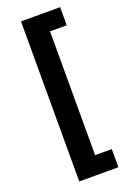

<svg xmlns="http://www.w3.org/2000/svg" viewBox="-184 -895 766 1125"><g transform="rotate(-20 198.5 -333.0)"><path d="M104 -832H348V-719H244V53H348V166H104Z"/></g></svg>

Font: Noto Sans Gurmukhi UI ExtraBold
Style: Regular
Weight: 800
Designer: Jelle Bosma - Monotype Design Team
Foundry: Monotype Imaging Inc.
Version: Version 2.004; ttfautohint (v1.8.4.7-5d5b)